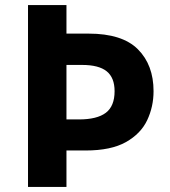

<svg xmlns="http://www.w3.org/2000/svg" viewBox="-20 -734 668 754"><path d="M583 -376Q583 -315 558 -262Q533 -209 474.5 -176Q416 -143 316 -143H241V0H90V-714H241V-602H328Q460 -602 521.5 -540.5Q583 -479 583 -376ZM290 -265Q361 -265 395.5 -291Q430 -317 430 -376Q430 -429 399 -454Q368 -479 302 -479H241V-265Z"/></svg>

Font: Noto Sans Tai Tham
Style: Regular
Weight: 400
Designer: Monotype Design Team 2013. Revised by David WIlliams 2020
Foundry: Monotype Imaging Inc.
Version: Version 2.002